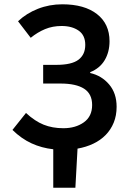

<svg xmlns="http://www.w3.org/2000/svg" viewBox="-20 -686 599 894"><path d="M228 188V9Q174 3 127 -18.5Q80 -40 38 -81L101 -160Q142 -122 183 -105.5Q224 -89 275 -89Q332 -89 370.5 -116.5Q409 -144 409 -197Q409 -249 371.5 -273Q334 -297 262 -297H181V-384H242Q314 -384 345.5 -408Q377 -432 377 -477Q377 -522 346 -543.5Q315 -565 267 -565Q225 -565 190 -550.5Q155 -536 123 -510L64 -587Q103 -624 156.5 -645Q210 -666 270 -666Q373 -666 431.5 -620.5Q490 -575 490 -494Q490 -444 467.5 -406Q445 -368 400 -350V-346Q453 -334 488 -293Q523 -252 523 -189Q523 -148 509.5 -115Q496 -82 472 -57.5Q448 -33 414.5 -17Q381 -1 341 6L331 188Z"/></svg>

Font: CV Source Sans Light
Style: Bold
Weight: 600
Designer: Paul D. Hunt
Foundry: Adobe Systems Incorporated
Version: Version 3.001